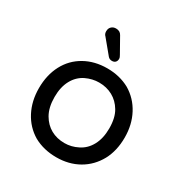

<svg xmlns="http://www.w3.org/2000/svg" viewBox="-167 -834 928 973"><g transform="rotate(30 297.0 -347.5)"><path d="M274 -563 207 -644Q197 -653 197 -669Q197 -686 207.5 -696Q218 -706 234 -706Q258 -706 268 -687L317 -600Q324 -589 324 -580Q324 -568 317 -560.5Q310 -553 297 -553Q283 -553 274 -563ZM77 -385Q108 -444 165.5 -476.5Q223 -509 297 -509Q370 -509 428 -477Q485 -443 516.5 -383.5Q548 -324 548 -249Q548 -172 517 -114Q484 -54 427 -21.5Q370 11 297 11Q223 11 165 -21Q108 -55 77 -114.5Q46 -174 46 -249Q46 -326 77 -385ZM160 -149Q182 -111 217 -91.5Q252 -72 297 -72Q337 -72 374 -91Q413 -110 435 -151Q457 -192 457 -250Q457 -312 434 -350Q412 -387 376.5 -406.5Q341 -426 297 -426Q258 -426 220 -408Q181 -389 159 -348.5Q137 -308 137 -250Q137 -189 160 -149Z"/></g></svg>

Font: 寒蝉全圆体
Style: Regular
Weight: 400
Designer: Warren2060
      Designed by Motoya company      

      [Varela Round]
      Joe Prince(Latin component); Avraham Cornf
Foundry: ChillType
Version: Version 3.200